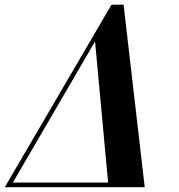

<svg xmlns="http://www.w3.org/2000/svg" viewBox="-70 -784 748 804"><path d="M-50 0 397 -764.5H447.5L536 0H384.5L328 -610.5L-27.5 0ZM-36 0 -31.5 -19.5H488.5L484 0Z"/></svg>

Font: Bodoni Moda 11pt SemiBold
Style: Italic
Weight: 600
Italic angle: -13°
Designer: Owen Earl
Foundry: indestructible type
Version: Version 2.004